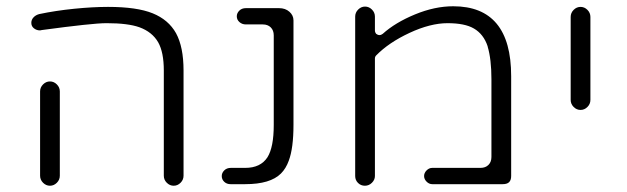

<svg xmlns="http://www.w3.org/2000/svg" viewBox="-20 -602 2001 613"><path d="M171 -41Q171 -28 161.5 -18.5Q152 -9 139.5 -9Q127 -9 117.5 -18.5Q108 -28 108 -41V-310Q108 -323 117.5 -332.5Q127 -342 139.5 -342Q152 -342 161.5 -332.5Q171 -323 171 -310ZM566 -41Q566 -28 556.5 -18.5Q547 -9 534.5 -9Q522 -9 512.5 -18.5Q503 -28 503 -41V-377Q503 -435 485 -467Q466 -500 425 -515Q388 -528 321 -528Q320 -528 319 -528Q276 -528 113 -506Q110 -505 107 -505Q97 -505 88.5 -511.5Q80 -518 80 -529Q80 -539 87 -546.5Q94 -554 105 -557Q157 -568 216.5 -574Q276 -580 325 -580Q417 -580 467.5 -559.5Q518 -539 542 -496Q566 -452 566 -377Z M716 -14Q704 -14 696 -21.5Q688 -29 688 -40Q688 -50 696 -58Q704 -66 717 -66H763Q812 -66 834 -100Q854 -132 854 -203V-489Q854 -505 844.5 -514.5Q835 -524 819 -524H765Q753 -524 744.5 -531.5Q736 -539 736 -550Q736 -560 744 -568Q752 -576 765 -576H871Q891 -576 904 -564.5Q917 -553 917 -537V-203Q917 -129 902 -89Q893 -64 877 -48Q843 -14 763 -14H717Q716 -14 716 -14Z M1612 -359Q1612 -359 1612 -40Q1612 -27 1605.5 -20.5Q1599 -14 1585 -14H1360Q1350 -14 1342 -22Q1334 -30 1334 -40Q1334 -50 1342 -58Q1350 -66 1360 -66H1514Q1530 -66 1539.5 -75.5Q1549 -85 1549 -101V-349Q1549 -413 1537 -453Q1537 -454 1537 -454Q1524 -493 1493 -511Q1464 -528 1409 -528Q1354 -528 1287.5 -497Q1221 -466 1181 -425Q1177 -421 1177 -415V-40Q1177 -28 1167.5 -18.5Q1158 -9 1145 -9Q1132 -9 1123 -18Q1114 -27 1114 -40V-549Q1114 -562 1123.5 -571.5Q1133 -581 1145.5 -581Q1158 -581 1167.5 -571.5Q1177 -562 1177 -549V-505Q1177 -499 1181 -494Q1186 -490 1191.5 -490Q1197 -490 1202 -494Q1242 -530 1305 -556Q1368 -582 1427 -582Q1612 -582 1612 -359Z M1802 -283V-548Q1802 -561 1811.5 -570.5Q1821 -580 1833.5 -580Q1846 -580 1855.5 -570.5Q1865 -561 1865 -548V-283Q1865 -270 1855.5 -260.5Q1846 -251 1833.5 -251Q1821 -251 1811.5 -260.5Q1802 -270 1802 -283Z"/></svg>

Font: Kurewa Gothic CJK TC Regular
Style: Regular
Weight: 400
Designer: Max Yao
Foundry: Max-Everyday
Version: Version 1.071; ttfautohint (v1.8.3)